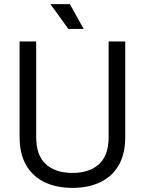

<svg xmlns="http://www.w3.org/2000/svg" viewBox="-20 -902 706 936"><path d="M333 14Q255.2 14 197.5 -13.8Q139.8 -41.5 107.6 -96.6Q75.5 -151.8 75.5 -233.2V-700H156.5V-232.2Q156.5 -145.8 202.8 -102.4Q249 -59 333 -59Q417 -59 463.2 -102.4Q509.5 -145.8 509.5 -232.2V-700H590.5V-233.2Q590.5 -151.8 558.8 -96.6Q527 -41.5 468.9 -13.8Q410.8 14 333 14ZM387.8 -761H313.2L225.8 -882H320.8Z"/></svg>

Font: Space Grotesk Variable Light
Style: Regular
Weight: 300
Designer: Florian Karsten
Foundry: Florian Karsten
Version: Version 2.000